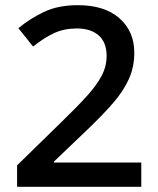

<svg xmlns="http://www.w3.org/2000/svg" viewBox="-20 -815 612 742"><path d="M526 -93H46V-176L215 -341Q276 -400 315 -443Q354 -486 373 -522.5Q392 -559 392 -599Q392 -651 361.5 -678Q331 -705 277 -705Q228 -705 189 -687Q150 -669 108 -635L51 -706Q94 -742 149 -768.5Q204 -795 281 -795Q384 -795 441.5 -744.5Q499 -694 499 -611Q499 -556 478 -509.5Q457 -463 418 -418Q379 -373 325 -321L189 -191V-187H526Z"/></svg>

Font: Noto Sans Kannada UI Medium
Style: Regular
Weight: 500
Designer: Jelle Bosma - Monotype Design Team
Foundry: Monotype Imaging Inc.
Version: Version 2.005; ttfautohint (v1.8.4.7-5d5b)